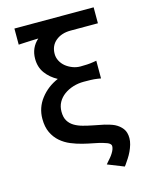

<svg xmlns="http://www.w3.org/2000/svg" viewBox="-130 -795 831 1058"><g transform="rotate(-15 285.5 -266.0)"><path d="M216 -382Q175 -404 149.5 -438.5Q124 -473 124 -521Q124 -584 170 -625Q124 -624 73 -621L57 -620V-712H509V-621H353Q301 -621 268 -593.5Q235 -566 235 -519Q235 -498 245 -479Q255 -460 271.5 -446.5Q288 -433 310 -424.5Q332 -416 355 -416Q374 -416 392.5 -417Q411 -418 429 -421L447 -424V-323L429 -326Q409 -329 389.5 -329.5Q370 -330 350 -330Q318 -330 289 -321Q260 -312 237.5 -295.5Q215 -279 202 -255.5Q189 -232 189 -202Q189 -170 201 -150Q213 -130 233.5 -117.5Q254 -105 281.5 -97.5Q309 -90 340 -84Q355 -81 370 -78Q385 -75 400 -72Q415 -68 428.5 -64Q442 -60 455 -54Q481 -41 497 -20Q513 1 513 35Q513 52 507.5 71Q502 90 493.5 108Q485 126 474.5 142Q464 158 455 171L448 180L355 143L366 130Q374 121 382 111.5Q390 102 396 92Q410 70 410 53Q410 45 401.5 38Q393 31 368 24Q345 17 315.5 11.5Q286 6 254 -2Q222 -10 190.5 -23Q159 -36 133.5 -58Q108 -80 92.5 -112.5Q77 -145 77 -191Q77 -255 116 -305.5Q155 -356 216 -382Z"/></g></svg>

Font: Codetta
Style: Bold
Weight: 700
Designer: Ulrich Proeller
Foundry: PROSA GmbH
Version: Version 2.00;September 29, 2018;FontCreator 11.5.0.2427 64-b